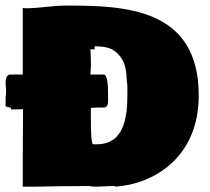

<svg xmlns="http://www.w3.org/2000/svg" viewBox="-36 -699 765 699"><path d="M204.1 -678.7C155.6 -678.7 106.6 -668.9 58.6 -668.9C55.7 -668.9 49.8 -669.9 46.9 -669.9V-427.7H2C-12.7 -427.7 -15.6 -411.1 -15.6 -395.5C-15.6 -386.7 -13.7 -378.9 -13.7 -371.1C-13.7 -362.3 -14.6 -352.5 -15.6 -341.8V-312.5C-12.7 -309.6 0 -307.6 3.9 -306.6V-300.8H25.4C32.2 -300.8 39.1 -300.8 47.9 -301.8C47.9 -236.3 46.9 -182.6 46.9 -123V-19.5H99.6C151.4 -20.5 203.1 -21.5 254.9 -21.5H289.1C299.8 -19.5 309.6 -19.5 319.3 -19.5C332 -19.5 350.6 -21.5 361.3 -21.5H382.8V-19.5C517.6 -27.3 687.5 -121.1 687.5 -351.6C687.5 -671.5 415.8 -678.7 204.1 -678.7ZM317.4 -173.8H302.7C295.9 -176.8 294.9 -222.7 294.9 -263.7V-306.6C302.7 -306.6 310.5 -306.6 318.4 -307.6H341.8C355.5 -307.6 357.4 -320.3 357.4 -331.1V-358.4C357.4 -383.8 355.5 -427.7 341.8 -427.7H293C293 -436.5 294.9 -446.3 294.9 -457V-484.4C294.9 -492.2 293 -510.7 293 -519.5H308.6V-530.3C350.6 -530.3 387.7 -525.4 414.1 -472.7C427.7 -437.5 422.9 -414.1 427.7 -388.7V-353.5C427.7 -282.9 420.3 -173.8 317.4 -173.8Z"/></svg>

Font: Bowlby One SC
Style: Regular
Weight: 400
Width: 1
Version: Version 1.2